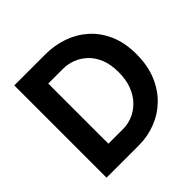

<svg xmlns="http://www.w3.org/2000/svg" viewBox="-181 -889 1059 1059"><g transform="rotate(-45 348.5 -360.0)"><path d="M70.7 0V-719.7H313.1Q383.9 -719.7 448.1 -697.4Q512.2 -675 562.1 -630.5Q611.9 -585.9 640.7 -519.5Q669.5 -453.1 669.5 -365.1Q669.5 -275.9 640.8 -207.8Q612.2 -139.6 563.4 -93.3Q514.6 -46.9 452.7 -23.5Q390.9 0 323.9 0ZM210.5 -125.3H327.2Q362.3 -125.3 397.8 -139.6Q433.3 -153.9 463.4 -183.4Q493.4 -213 511.5 -258.2Q529.7 -303.3 529.7 -365.1Q529.7 -426 511.5 -469.4Q493.4 -512.9 463.4 -540.5Q433.3 -568 397.8 -581.2Q362.3 -594.4 327.2 -594.4H210.5Z"/></g></svg>

Font: Reddit Sans
Style: Regular
Weight: 400
Designer: Stephen Hutchings
Foundry: Reddit
Version: Version 1.014